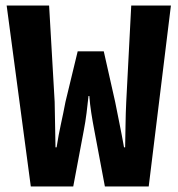

<svg xmlns="http://www.w3.org/2000/svg" viewBox="-20 -672 640 692"><path d="M91 0 4 -652H157L177 -305Q178 -263 178.5 -224.5Q179 -186 180 -141H184Q191 -186 199.5 -224.5Q208 -263 216 -305L260 -487H354L395 -305Q403 -264 411 -225Q419 -186 427 -141H431Q432 -186 432.5 -225Q433 -264 435 -305L453 -652H596L516 0H358L320 -202Q314 -233 309 -265Q304 -297 302 -326H299Q296 -297 292 -265Q288 -233 282 -202L244 0Z"/></svg>

Font: Source Code Pro
Style: Bold
Weight: 700
Monospace: yes
Designer: Paul D. Hunt, Teo Tuominen
Foundry: Adobe Systems Incorporated
Version: Version 2.030;PS 1.000;hotconv 16.6.51;makeotf.lib2.5.65220